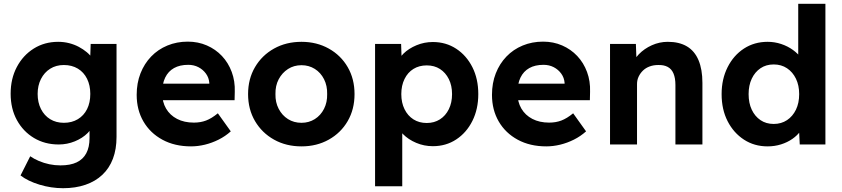

<svg xmlns="http://www.w3.org/2000/svg" viewBox="-20 -760 4428 1010"><path d="M88 163 139 62Q159 76 185 87Q211 98 239.5 104Q268 110 298 110Q350 110 383.5 94Q417 78 434 46Q451 14 451 -34V-126L475 -121Q469 -88 441.5 -60.5Q414 -33 373.5 -16.5Q333 0 289 0Q216 0 159 -34Q102 -68 69 -128Q36 -188 36 -267Q36 -346 68.5 -407.5Q101 -469 157.5 -504.5Q214 -540 286 -540Q316 -540 343.5 -533Q371 -526 394.5 -513.5Q418 -501 436.5 -485.5Q455 -470 467 -452Q479 -434 482 -416L453 -408L457 -529H593V-40Q593 25 574 75Q555 125 518.5 159.5Q482 194 429.5 212Q377 230 312 230Q249 230 188 211.5Q127 193 88 163ZM455 -266Q455 -311 438 -345.5Q421 -380 389.5 -399Q358 -418 316 -418Q275 -418 244 -398.5Q213 -379 195.5 -344.5Q178 -310 178 -266Q178 -221 195.5 -186.5Q213 -152 244 -133Q275 -114 316 -114Q358 -114 389.5 -133Q421 -152 438 -186Q455 -220 455 -266Z M699 -261Q699 -323 719 -374Q739 -425 775 -462.5Q811 -500 860.5 -520.5Q910 -541 968 -541Q1022 -541 1068 -521Q1114 -501 1147.5 -465.5Q1181 -430 1199 -381.5Q1217 -333 1215 -277L1214 -233H789L766 -320H1097L1081 -302V-324Q1079 -351 1063.5 -372.5Q1048 -394 1024 -406.5Q1000 -419 970 -419Q926 -419 895.5 -402Q865 -385 849 -352Q833 -319 833 -272Q833 -224 853.5 -189Q874 -154 911.5 -134.5Q949 -115 1000 -115Q1035 -115 1064 -126Q1093 -137 1126 -164L1194 -69Q1165 -43 1130 -25.5Q1095 -8 1058 1Q1021 10 985 10Q899 10 834.5 -25Q770 -60 734.5 -121Q699 -182 699 -261Z M1285 -265Q1285 -345 1321.5 -407Q1358 -469 1421.5 -504.5Q1485 -540 1566 -540Q1646 -540 1709.5 -504.5Q1773 -469 1809 -407Q1845 -345 1845 -265Q1845 -185 1809 -123Q1773 -61 1709.5 -25.5Q1646 10 1566 10Q1485 10 1421.5 -25.5Q1358 -61 1321.5 -123Q1285 -185 1285 -265ZM1701 -265Q1702 -309 1684.5 -343.5Q1667 -378 1636 -397.5Q1605 -417 1566 -417Q1526 -417 1495 -397Q1464 -377 1446 -343Q1428 -309 1429 -265Q1428 -222 1446 -187.5Q1464 -153 1495 -133.5Q1526 -114 1566 -114Q1605 -114 1636 -133.5Q1667 -153 1684.5 -187.5Q1702 -222 1701 -265Z M1953 220V-529H2090L2094 -410L2068 -419Q2075 -451 2102.5 -478Q2130 -505 2171 -522Q2212 -539 2257 -539Q2326 -539 2380 -503.5Q2434 -468 2465 -406.5Q2496 -345 2496 -265Q2496 -186 2465 -124Q2434 -62 2380 -26.5Q2326 9 2257 9Q2211 9 2169.5 -8.5Q2128 -26 2099.5 -55Q2071 -84 2063 -117L2096 -131V220ZM2358 -265Q2358 -310 2341 -344Q2324 -378 2294.5 -397Q2265 -416 2225 -416Q2185 -416 2155 -397.5Q2125 -379 2108 -344.5Q2091 -310 2091 -265Q2091 -220 2108 -185.5Q2125 -151 2155 -132Q2185 -113 2225 -113Q2264 -113 2294 -132Q2324 -151 2341 -185.5Q2358 -220 2358 -265Z M2568 -261Q2568 -323 2588 -374Q2608 -425 2644 -462.5Q2680 -500 2729.5 -520.5Q2779 -541 2837 -541Q2891 -541 2937 -521Q2983 -501 3016.5 -465.5Q3050 -430 3068 -381.5Q3086 -333 3084 -277L3083 -233H2658L2635 -320H2966L2950 -302V-324Q2948 -351 2932.5 -372.5Q2917 -394 2893 -406.5Q2869 -419 2839 -419Q2795 -419 2764.5 -402Q2734 -385 2718 -352Q2702 -319 2702 -272Q2702 -224 2722.5 -189Q2743 -154 2780.5 -134.5Q2818 -115 2869 -115Q2904 -115 2933 -126Q2962 -137 2995 -164L3063 -69Q3034 -43 2999 -25.5Q2964 -8 2927 1Q2890 10 2854 10Q2768 10 2703.5 -25Q2639 -60 2603.5 -121Q2568 -182 2568 -261Z M3189 -529H3325L3329 -421L3301 -409Q3312 -445 3340.5 -474.5Q3369 -504 3409 -522Q3449 -540 3493 -540Q3553 -540 3593.5 -516Q3634 -492 3654.5 -443.5Q3675 -395 3675 -324V0H3533V-313Q3533 -349 3523 -373Q3513 -397 3492.5 -408Q3472 -419 3442 -418Q3418 -418 3397.5 -410.5Q3377 -403 3362.5 -389Q3348 -375 3339.5 -357Q3331 -339 3331 -318V0H3261Q3238 0 3220 0Q3202 0 3189 0Z M3776 -265Q3776 -344 3807.5 -406.5Q3839 -469 3893.5 -504.5Q3948 -540 4018 -540Q4055 -540 4089.5 -528.5Q4124 -517 4151.5 -497Q4179 -477 4196 -452.5Q4213 -428 4215 -402L4179 -395V-740H4322V0H4187L4181 -122L4209 -119Q4207 -94 4191 -71Q4175 -48 4148.5 -29.5Q4122 -11 4088.5 -0.5Q4055 10 4018 10Q3948 10 3893.5 -25.5Q3839 -61 3807.5 -122.5Q3776 -184 3776 -265ZM4184 -265Q4184 -311 4167 -346Q4150 -381 4120 -401Q4090 -421 4050 -421Q4010 -421 3980.5 -401Q3951 -381 3934.5 -346Q3918 -311 3918 -265Q3918 -218 3934.5 -183Q3951 -148 3980.5 -128Q4010 -108 4050 -108Q4090 -108 4120 -128Q4150 -148 4167 -183Q4184 -218 4184 -265Z"/></svg>

Font: Mach SemiBold
Style: Regular
Weight: 600
Version: Version 1.002